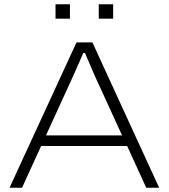

<svg xmlns="http://www.w3.org/2000/svg" viewBox="-20 -886 796 906"><path d="M25 0 341 -686H416L731 0H670L580 -197H174L84 0ZM197 -247H556L443 -494Q438 -504 430.5 -521Q423 -538 414.5 -558Q406 -578 397 -598.5Q388 -619 381 -636H373Q364 -615 352 -588Q340 -561 329 -536Q318 -511 310 -494ZM242 -798V-866H310V-798ZM446 -798V-866H514V-798Z"/></svg>

Font: Archivo SemiExpanded Thin
Style: Regular
Weight: 250
Width: 6
Designer: Hector Gatti
Foundry: Omnibus-Type
Version: Version 2.001